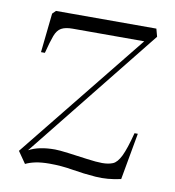

<svg xmlns="http://www.w3.org/2000/svg" viewBox="-64 -565 575 631"><g transform="rotate(10 223.0 -249.5)"><path d="M73 -507H408L415 -481L62 -40Q95 -58 149 -58Q163 -58 194 -54Q225 -50 257.5 -45.5Q290 -41 309 -41Q330 -41 344.5 -47Q359 -53 371 -77.5Q383 -102 397 -156H408L380 0Q336 10 295.5 7Q255 4 217 -2.5Q179 -9 140 -9Q113 -9 93.5 -5Q74 -1 60 6L33 -33L376 -459H137Q113 -459 99.5 -451.5Q86 -444 78.5 -424Q71 -404 61 -365H48L62 -496Z"/></g></svg>

Font: Literata 72pt ExtraLight
Style: Italic
Weight: 200
Italic angle: -2°
Designer: Latin by Veronika Burian and Jose Scaglione. Greek by Irene Vlachou. Cyrillic by Vera Evstafieva
Foundry: TypeTogether
Version: Version 3.002